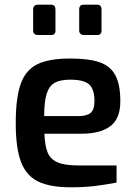

<svg xmlns="http://www.w3.org/2000/svg" viewBox="-20 -792 579 817"><path d="M47 -268Q47 -377 68.5 -436Q90 -495 139.5 -519Q189 -543 279 -543Q358 -543 404 -527Q450 -511 471 -471.5Q492 -432 492 -361Q492 -287 449.5 -255Q407 -223 326 -223H169Q171 -171 183 -142.5Q195 -114 225.5 -101Q256 -88 314 -88H476V-15Q422 -5 379.5 0Q337 5 282 5Q193 5 142.5 -19.5Q92 -44 69.5 -102.5Q47 -161 47 -268ZM314 -298Q350 -298 366 -312Q382 -326 382 -361Q382 -413 359 -433Q336 -453 279 -453Q236 -453 212.5 -439.5Q189 -426 178.5 -393Q168 -360 168 -298ZM121 -662V-752Q121 -761 126 -766.5Q131 -772 140 -772H198Q207 -772 211.5 -766.5Q216 -761 216 -752V-662Q216 -643 198 -643H140Q132 -643 126.5 -648Q121 -653 121 -662ZM317 -662V-752Q317 -772 336 -772H394Q403 -772 407.5 -766.5Q412 -761 412 -752V-662Q412 -643 394 -643H336Q328 -643 322.5 -648Q317 -653 317 -662Z"/></svg>

Font: Exo SemiBold
Style: Regular
Weight: 600
Designer: Natanael Gama
Foundry: Natanael Gama
Version: Version 1.500